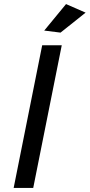

<svg xmlns="http://www.w3.org/2000/svg" viewBox="-20 -922 440 942"><path d="M283 -700 143 0H47L187 -700ZM304 -902 400 -860 277 -762 197 -772Z"/></svg>

Font: Gontserrat
Style: Italic
Weight: 400
Italic angle: -11.3°
Designer: Julieta Ulanovsky
Foundry: Julieta Ulanovsky
Version: Version 6.001